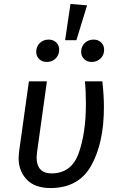

<svg xmlns="http://www.w3.org/2000/svg" viewBox="-20 -938 604 970"><path d="M505 -397Q505 -217 441.5 -102.5Q378 12 235 12Q156 12 115 -31Q74 -74 74 -140Q74 -149 76 -169L126 -527H217L167 -168Q165 -150 165 -142Q165 -103 184 -82.5Q203 -62 240 -62Q341 -62 377.5 -164Q414 -266 414 -413Q414 -478 409 -527H497Q505 -457 505 -397ZM420 -911 366 -735H309L336 -918ZM279 -687Q279 -660 261 -642.5Q243 -625 216 -625Q193 -625 178 -639.5Q163 -654 163 -676Q163 -703 181 -720.5Q199 -738 226 -738Q249 -738 264 -723.5Q279 -709 279 -687ZM506 -687Q506 -660 488 -642.5Q470 -625 443 -625Q420 -625 405 -639.5Q390 -654 390 -676Q390 -703 408 -720.5Q426 -738 453 -738Q476 -738 491 -723.5Q506 -709 506 -687Z"/></svg>

Font: Fira Sans
Style: Italic
Weight: 400
Italic angle: -8°
Designer: bBox Type GmbH & Carrois Corporate GbR & Edenspiekermann AG
Foundry: bBox Type GmbH & Carrois Corporate GbR & Edenspiekermann AG
Version: Version 4.301